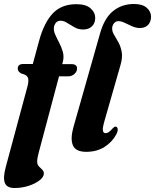

<svg xmlns="http://www.w3.org/2000/svg" viewBox="-42 -752 777 963"><path d="M47 -408Q47 -431 75 -431H122.5L154 -547Q178.5 -637.5 222.2 -684.2Q266 -731 341 -731Q388.5 -731 412 -710.5Q435.5 -690 435.5 -661.5Q435.5 -635.5 419 -619.8Q402.5 -604 375 -604Q351.5 -604 331.8 -615Q312 -626 295 -637Q278 -648 262 -648Q236.5 -648 229 -618Q225.5 -600.5 234 -580.8Q242.5 -561 254.2 -539Q266 -517 273 -492.2Q280 -467.5 273 -440.5L270 -430.5H314.5Q344.5 -430.5 344.5 -409Q344.5 -392.5 331 -380.8Q317.5 -369 299 -369H254L152 14Q144.5 41.5 144.5 58Q144.5 73.5 152.8 82.2Q161 91 169.5 98.8Q178 106.5 178 118Q178 135.5 156.8 152.2Q135.5 169 101.8 180Q68 191 31 191Q-8 191 -17.8 165.2Q-27.5 139.5 -13.5 87L96 -319.5Q104 -349.5 97.5 -363.5Q91 -377.5 65.5 -383Q47 -392.5 47 -408ZM630 -732Q672.5 -732 694 -713Q715.5 -694 715.5 -668.5Q715.5 -642 700.5 -626.8Q685.5 -611.5 659.5 -611.5Q640.5 -611.5 621.2 -620Q602 -628.5 584.2 -637.2Q566.5 -646 552 -646Q539 -646 530.2 -635.8Q521.5 -625.5 520.5 -610.5Q520 -594.5 530 -577.8Q540 -561 551.5 -540.5Q563 -520 568.2 -492.8Q573.5 -465.5 563 -428L483 -149Q471.5 -109.5 474 -96.8Q476.5 -84 487.5 -84Q495 -84 503.5 -89.5Q512 -95 524.5 -109.5Q532 -117.5 538 -117Q545.5 -116.5 548 -106.8Q550.5 -97 542 -79.5Q521.5 -40 482.5 -15.2Q443.5 9.5 390.5 9.5Q337 9.5 323.5 -23.5Q310 -56.5 326.5 -115L460.5 -586.5Q482 -662 525.8 -697Q569.5 -732 630 -732Z"/></svg>

Font: Fraunces 144pt S050
Style: Bold Italic
Weight: 700
Italic angle: -16°
Version: Version 1.000; ttfautohint (v1.8.3)